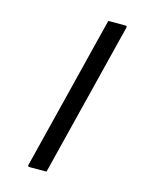

<svg xmlns="http://www.w3.org/2000/svg" viewBox="-133 -846 867 1093"><g transform="rotate(15 300.0 -300.0)"><path d="M367 -760H468Q479 -760 476 -749Q420 -522 362.5 -294.5Q305 -67 249 160H148Q137 160 140 149Q190 -52 240.5 -253.5Q291 -455 341 -657Q348 -683 354 -708.5Q360 -734 367 -760Z"/></g></svg>

Font: Recursive Mn Lnr St Med
Style: Italic
Weight: 500
Italic angle: -15°
Monospace: yes
Version: Version 1.079;hotconv 1.0.112;makeotfexe 2.5.65598; ttfautoh